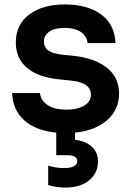

<svg xmlns="http://www.w3.org/2000/svg" viewBox="-20 -579 589 860"><path d="M272 261.2Q234.9 261.2 195.8 250V163.1Q230.5 173.8 268.1 173.8Q296.4 173.8 311.3 165.5Q326.2 157.2 326.2 143.1Q326.2 116.2 279.8 116.2H231.9V15.1Q139.6 5.9 88.4 -40.3Q37.1 -86.4 34.2 -162.1H159.2Q161.6 -130.9 191.7 -109.4Q221.7 -87.9 277.8 -87.9Q327.6 -87.9 357.4 -106Q387.2 -124 387.2 -154.8Q387.2 -182.6 364.3 -198.5Q341.3 -214.4 288.1 -219.2L240.2 -224.1Q148.4 -233.9 99.6 -276.4Q50.8 -318.8 50.8 -388.2Q50.8 -469.2 111.1 -514.2Q171.4 -559.1 270 -559.1Q372.1 -559.1 433.1 -514.2Q494.1 -469.2 497.1 -386.2H372.1Q369.6 -416 343 -435.1Q316.4 -454.1 269 -454.1Q225.6 -454.1 201.2 -437.5Q176.8 -420.9 176.8 -393.1Q176.8 -367.2 196.3 -353Q215.8 -338.9 259.8 -334L308.1 -329.1Q404.8 -318.8 459 -275.4Q513.2 -231.9 513.2 -160.2Q513.2 -87.9 460 -41Q406.7 5.9 315.9 15.1V46.9Q364.7 53.7 391.8 78.6Q418.9 103.5 418.9 144Q418.9 195.3 379.9 228.3Q340.8 261.2 272 261.2Z"/></svg>

Font: Sora SemiBold
Style: Regular
Weight: 600
Designer: Jonathan Barnbrook, Julián Moncada
Foundry: Barnbrook Fonts
Version: Version 2.000